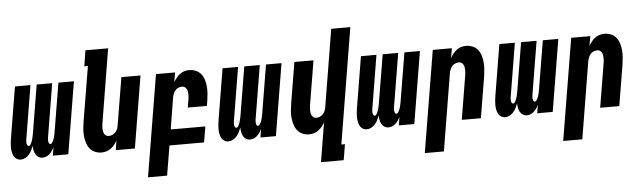

<svg xmlns="http://www.w3.org/2000/svg" viewBox="-55 -951 4609 1382"><g transform="rotate(-5 2250.0 -260.0)"><path d="M64 8Q47 8 33.5 -0.5Q20 -9 13 -23Q6 -37 3 -53Q0 -69 0 -85.5Q0 -102 1.5 -118.5Q3 -135 6 -152L67 -520H179L115 -133Q114 -126 113.5 -119Q113 -112 114 -105Q115 -98 118.5 -91.5Q122 -85 129 -85Q137 -85 141.5 -93Q146 -101 149.5 -108.5Q153 -116 155.5 -124Q158 -132 159.5 -139.5Q161 -147 163 -155Q165 -163 166 -171L224 -520H336L272 -133Q271 -126 270.5 -119Q270 -112 271 -105Q272 -98 275 -91.5Q278 -85 286 -85Q293 -85 298 -93Q303 -101 306.5 -108.5Q310 -116 312.5 -124Q315 -132 316.5 -139.5Q318 -147 320 -155Q322 -163 323 -171L381 -520H493L407 0H295L305 -61Q299 -48 291 -36Q283 -24 272 -13.5Q261 -3 247.5 2.5Q234 8 220 8Q204 8 190.5 -0.5Q177 -9 170 -22.5Q163 -36 160 -52Q157 -68 157 -84Q151 -68 143.5 -52.5Q136 -37 124 -23Q112 -9 96 -0.5Q80 8 64 8Z M647 8Q621 8 598.5 -2Q576 -12 561.5 -31Q547 -50 540 -73.5Q533 -97 530.5 -122Q528 -147 530.5 -173Q533 -199 537 -225L603 -621H577L595 -735H759L672 -206Q670 -195 669 -185Q668 -175 668 -164.5Q668 -154 670 -144Q672 -134 676.5 -125.5Q681 -117 689 -111.5Q697 -106 708 -106Q721 -106 734.5 -111.5Q748 -117 757.5 -127.5Q767 -138 772 -151Q777 -164 779 -178L836 -520H974L888 0H750L761 -70Q753 -54 741 -39Q729 -24 714 -13Q699 -2 681.5 3Q664 8 647 8Z M964 215 1086 -520H1224L1212 -450Q1221 -466 1233 -481Q1245 -496 1259.5 -507Q1274 -518 1291.5 -523Q1309 -528 1326 -528Q1352 -528 1375 -518Q1398 -508 1412.5 -489Q1427 -470 1434 -446.5Q1441 -423 1443 -398Q1445 -373 1443 -347Q1441 -321 1437 -295L1431 -260H1293L1302 -314Q1304 -325 1305 -335Q1306 -345 1305.5 -355.5Q1305 -366 1303.5 -376Q1302 -386 1297 -394.5Q1292 -403 1284 -408.5Q1276 -414 1265 -414Q1252 -414 1238.5 -408.5Q1225 -403 1216 -392.5Q1207 -382 1202 -369Q1197 -356 1194 -342L1157 -114H1407L1388 0H1138L1102 215Z M1564 8Q1547 8 1533.5 -0.5Q1520 -9 1513 -23Q1506 -37 1503 -53Q1500 -69 1500 -85.5Q1500 -102 1501.5 -118.5Q1503 -135 1506 -152L1567 -520H1679L1615 -133Q1614 -126 1613.5 -119Q1613 -112 1614 -105Q1615 -98 1618.5 -91.5Q1622 -85 1629 -85Q1637 -85 1641.5 -93Q1646 -101 1649.5 -108.5Q1653 -116 1655.5 -124Q1658 -132 1659.5 -139.5Q1661 -147 1663 -155Q1665 -163 1666 -171L1724 -520H1836L1772 -133Q1771 -126 1770.5 -119Q1770 -112 1771 -105Q1772 -98 1775 -91.5Q1778 -85 1786 -85Q1793 -85 1798 -93Q1803 -101 1806.5 -108.5Q1810 -116 1812.5 -124Q1815 -132 1816.5 -139.5Q1818 -147 1820 -155Q1822 -163 1823 -171L1881 -520H1993L1907 0H1795L1805 -61Q1799 -48 1791 -36Q1783 -24 1772 -13.5Q1761 -3 1747.5 2.5Q1734 8 1720 8Q1704 8 1690.5 -0.5Q1677 -9 1670 -22.5Q1663 -36 1660 -52Q1657 -68 1657 -84Q1651 -68 1643.5 -52.5Q1636 -37 1624 -23Q1612 -9 1596 -0.5Q1580 8 1564 8Z M2214 215 2261 -70Q2253 -54 2241 -39Q2229 -24 2214 -13Q2199 -2 2181.5 3Q2164 8 2147 8Q2121 8 2098.5 -2Q2076 -12 2061.5 -31Q2047 -50 2040 -73.5Q2033 -97 2030.5 -122Q2028 -147 2030.5 -173Q2033 -199 2037 -225L2086 -520H2224L2172 -206Q2170 -195 2169 -185Q2168 -175 2168 -164.5Q2168 -154 2170 -144Q2172 -134 2176.5 -125.5Q2181 -117 2189 -111.5Q2197 -106 2208 -106Q2221 -106 2234.5 -111.5Q2248 -117 2257.5 -127.5Q2267 -138 2272 -151Q2277 -164 2279 -178L2371 -735H2509L2371 101H2397L2378 215Z M2564 8Q2547 8 2533.5 -0.5Q2520 -9 2513 -23Q2506 -37 2503 -53Q2500 -69 2500 -85.5Q2500 -102 2501.5 -118.5Q2503 -135 2506 -152L2567 -520H2679L2615 -133Q2614 -126 2613.5 -119Q2613 -112 2614 -105Q2615 -98 2618.5 -91.5Q2622 -85 2629 -85Q2637 -85 2641.5 -93Q2646 -101 2649.5 -108.5Q2653 -116 2655.5 -124Q2658 -132 2659.5 -139.5Q2661 -147 2663 -155Q2665 -163 2666 -171L2724 -520H2836L2772 -133Q2771 -126 2770.5 -119Q2770 -112 2771 -105Q2772 -98 2775 -91.5Q2778 -85 2786 -85Q2793 -85 2798 -93Q2803 -101 2806.5 -108.5Q2810 -116 2812.5 -124Q2815 -132 2816.5 -139.5Q2818 -147 2820 -155Q2822 -163 2823 -171L2881 -520H2993L2907 0H2795L2805 -61Q2799 -48 2791 -36Q2783 -24 2772 -13.5Q2761 -3 2747.5 2.5Q2734 8 2720 8Q2704 8 2690.5 -0.5Q2677 -9 2670 -22.5Q2663 -36 2660 -52Q2657 -68 2657 -84Q2651 -68 2643.5 -52.5Q2636 -37 2624 -23Q2612 -9 2596 -0.5Q2580 8 2564 8Z M2964 215 3086 -520H3224L3212 -450Q3221 -466 3233 -481Q3245 -496 3259.5 -507Q3274 -518 3291.5 -523Q3309 -528 3326 -528Q3352 -528 3375 -518Q3398 -508 3412.5 -489Q3427 -470 3434 -446.5Q3441 -423 3443 -398Q3445 -373 3443 -347Q3441 -321 3437 -295L3388 0H3250L3302 -314Q3304 -325 3305 -335Q3306 -345 3305.5 -355.5Q3305 -366 3303.5 -376Q3302 -386 3297 -394.5Q3292 -403 3284 -408.5Q3276 -414 3265 -414Q3252 -414 3238.5 -408.5Q3225 -403 3216 -392.5Q3207 -382 3202 -369Q3197 -356 3194 -342L3102 215Z M3564 8Q3547 8 3533.5 -0.5Q3520 -9 3513 -23Q3506 -37 3503 -53Q3500 -69 3500 -85.5Q3500 -102 3501.5 -118.5Q3503 -135 3506 -152L3567 -520H3679L3615 -133Q3614 -126 3613.5 -119Q3613 -112 3614 -105Q3615 -98 3618.5 -91.5Q3622 -85 3629 -85Q3637 -85 3641.5 -93Q3646 -101 3649.5 -108.5Q3653 -116 3655.5 -124Q3658 -132 3659.5 -139.5Q3661 -147 3663 -155Q3665 -163 3666 -171L3724 -520H3836L3772 -133Q3771 -126 3770.5 -119Q3770 -112 3771 -105Q3772 -98 3775 -91.5Q3778 -85 3786 -85Q3793 -85 3798 -93Q3803 -101 3806.5 -108.5Q3810 -116 3812.5 -124Q3815 -132 3816.5 -139.5Q3818 -147 3820 -155Q3822 -163 3823 -171L3881 -520H3993L3907 0H3795L3805 -61Q3799 -48 3791 -36Q3783 -24 3772 -13.5Q3761 -3 3747.5 2.5Q3734 8 3720 8Q3704 8 3690.5 -0.5Q3677 -9 3670 -22.5Q3663 -36 3660 -52Q3657 -68 3657 -84Q3651 -68 3643.5 -52.5Q3636 -37 3624 -23Q3612 -9 3596 -0.5Q3580 8 3564 8Z M3964 215 4086 -520H4224L4212 -450Q4221 -466 4233 -481Q4245 -496 4259.5 -507Q4274 -518 4291.5 -523Q4309 -528 4326 -528Q4352 -528 4375 -518Q4398 -508 4412.5 -489Q4427 -470 4434 -446.5Q4441 -423 4443 -398Q4445 -373 4443 -347Q4441 -321 4437 -295L4388 0H4250L4302 -314Q4304 -325 4305 -335Q4306 -345 4305.5 -355.5Q4305 -366 4303.5 -376Q4302 -386 4297 -394.5Q4292 -403 4284 -408.5Q4276 -414 4265 -414Q4252 -414 4238.5 -408.5Q4225 -403 4216 -392.5Q4207 -382 4202 -369Q4197 -356 4194 -342L4102 215Z"/></g></svg>

Font: Iosevka Heavy
Style: Italic
Weight: 900
Italic angle: -9°
Monospace: yes
Designer: Belleve Invis
Foundry: Belleve Invis
Version: Version 32.5.0; ttfautohint (v1.8.4)